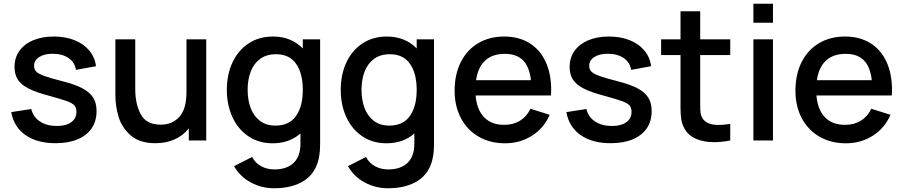

<svg xmlns="http://www.w3.org/2000/svg" viewBox="-20 -750 4823 1025"><path d="M40 -151.5 147 -168Q157 -125.5 193.2 -101.5Q229.5 -77.5 283.5 -77.5Q332.5 -77.5 360.2 -97.5Q388 -117.5 388 -152.5Q388 -174 378 -186.2Q368 -198.5 338.8 -209.5Q309.5 -220.5 243 -238.5Q172 -257 132.2 -277.5Q92.5 -298 75 -325.2Q57.5 -352.5 57.5 -393Q57.5 -441.5 83.5 -478.2Q109.5 -515 157 -535Q204.5 -555 267.5 -555Q329 -555 378 -535.5Q427 -516 456.8 -480Q486.5 -444 492.5 -396.5L385.5 -377Q379.5 -417 346.2 -440Q313 -463 260 -463Q216 -463 189 -445.2Q162 -427.5 162 -398.5Q162 -380 173.5 -368Q185 -356 216.5 -344.5Q248 -333 313 -316.5Q382 -299 421.2 -277.8Q460.5 -256.5 478 -227.8Q495.5 -199 495.5 -156.5Q495.5 -103.5 469.2 -65Q443 -26.5 393.8 -6Q344.5 14.5 276.5 14.5Q178 14.5 116 -29Q54 -72.5 40 -151.5Z M1081 -540V0H988V-64.5Q958 -26.5 912.5 -6Q867 14.5 809.5 14.5Q724.5 14.5 676.8 -28.2Q629 -71 612.5 -128Q596 -185 596 -240V-540H702V-274.5Q702 -195 731.5 -139.8Q761 -84.5 838.5 -84.5Q900 -84.5 937.8 -126.5Q975.5 -168.5 975.5 -259V-540Z M1689 14.5Q1689 62 1682 94.5Q1665.5 174.5 1603 214.8Q1540.5 255 1443.5 255Q1376.5 255 1319.2 224.2Q1262 193.5 1229.5 137L1326 88Q1343 121 1374.8 137.8Q1406.5 154.5 1444.5 154.5Q1512 154.5 1548.5 118.5Q1585 82.5 1584 13.5V-37.5Q1524.5 15 1435.5 15Q1362 15 1306.5 -22.2Q1251 -59.5 1221 -124.5Q1191 -189.5 1191 -270.5Q1191 -352 1221.2 -416.8Q1251.5 -481.5 1307.2 -518.2Q1363 -555 1437.5 -555Q1487 -555 1527 -538.5Q1567 -522 1596.5 -491.5V-540H1689ZM1596.5 -270.5Q1596.5 -358 1560.8 -409.2Q1525 -460.5 1453.5 -460.5Q1403 -460.5 1369 -435.8Q1335 -411 1318.5 -368Q1302 -325 1302 -270.5Q1302 -215.5 1318.5 -172.5Q1335 -129.5 1368.2 -104.5Q1401.5 -79.5 1450 -79.5Q1524 -79.5 1560.2 -130.8Q1596.5 -182 1596.5 -270.5Z M2297 14.5Q2297 62 2290 94.5Q2273.5 174.5 2211 214.8Q2148.5 255 2051.5 255Q1984.5 255 1927.2 224.2Q1870 193.5 1837.5 137L1934 88Q1951 121 1982.8 137.8Q2014.5 154.5 2052.5 154.5Q2120 154.5 2156.5 118.5Q2193 82.5 2192 13.5V-37.5Q2132.5 15 2043.5 15Q1970 15 1914.5 -22.2Q1859 -59.5 1829 -124.5Q1799 -189.5 1799 -270.5Q1799 -352 1829.2 -416.8Q1859.5 -481.5 1915.2 -518.2Q1971 -555 2045.5 -555Q2095 -555 2135 -538.5Q2175 -522 2204.5 -491.5V-540H2297ZM2204.5 -270.5Q2204.5 -358 2168.8 -409.2Q2133 -460.5 2061.5 -460.5Q2011 -460.5 1977 -435.8Q1943 -411 1926.5 -368Q1910 -325 1910 -270.5Q1910 -215.5 1926.5 -172.5Q1943 -129.5 1976.2 -104.5Q2009.5 -79.5 2058 -79.5Q2132 -79.5 2168.2 -130.8Q2204.5 -182 2204.5 -270.5Z M2519 -240.5Q2525.5 -164.5 2564.5 -124Q2603.5 -83.5 2671.5 -83.5Q2720 -83.5 2756 -105.5Q2792 -127.5 2812 -169.5L2914.5 -137Q2883.5 -65.5 2819.5 -25.2Q2755.5 15 2676.5 15Q2596.5 15 2535.5 -20.2Q2474.5 -55.5 2440.8 -119.2Q2407 -183 2407 -265.5Q2407 -353 2440 -418.5Q2473 -484 2533 -519.5Q2593 -555 2671.5 -555Q2749 -555 2805.5 -520.5Q2862 -486 2892.2 -421.8Q2922.5 -357.5 2922.5 -270Q2922.5 -260.5 2921.5 -240.5ZM2521.5 -322H2814.5Q2806.5 -393.5 2772.2 -428Q2738 -462.5 2675.5 -462.5Q2609 -462.5 2570.2 -426.8Q2531.5 -391 2521.5 -322Z M3003.5 -151.5 3110.5 -168Q3120.5 -125.5 3156.8 -101.5Q3193 -77.5 3247 -77.5Q3296 -77.5 3323.8 -97.5Q3351.5 -117.5 3351.5 -152.5Q3351.5 -174 3341.5 -186.2Q3331.5 -198.5 3302.2 -209.5Q3273 -220.5 3206.5 -238.5Q3135.5 -257 3095.8 -277.5Q3056 -298 3038.5 -325.2Q3021 -352.5 3021 -393Q3021 -441.5 3047 -478.2Q3073 -515 3120.5 -535Q3168 -555 3231 -555Q3292.5 -555 3341.5 -535.5Q3390.5 -516 3420.2 -480Q3450 -444 3456 -396.5L3349 -377Q3343 -417 3309.8 -440Q3276.5 -463 3223.5 -463Q3179.5 -463 3152.5 -445.2Q3125.5 -427.5 3125.5 -398.5Q3125.5 -380 3137 -368Q3148.5 -356 3180 -344.5Q3211.5 -333 3276.5 -316.5Q3345.5 -299 3384.8 -277.8Q3424 -256.5 3441.5 -227.8Q3459 -199 3459 -156.5Q3459 -103.5 3432.8 -65Q3406.5 -26.5 3357.2 -6Q3308 14.5 3240 14.5Q3141.5 14.5 3079.5 -29Q3017.5 -72.5 3003.5 -151.5Z M3718 -217.5V-189Q3718 -163.5 3720 -147.8Q3722 -132 3729 -120.5Q3741 -100.5 3762.8 -91.8Q3784.5 -83 3816 -83Q3843 -83 3878.5 -88.5V0Q3832 9 3793 9Q3737 9 3695.2 -9Q3653.5 -27 3633 -65.5Q3620.5 -89 3616.8 -113.8Q3613 -138.5 3613 -174V-212.5V-456H3509.5V-540H3613V-690H3718V-540H3878.5V-456H3718Z M4002 -628.5V-730H4106.5V-628.5ZM4002 0V-540H4106.5V0Z M4338.5 -240.5Q4345 -164.5 4384 -124Q4423 -83.5 4491 -83.5Q4539.5 -83.5 4575.5 -105.5Q4611.5 -127.5 4631.5 -169.5L4734 -137Q4703 -65.5 4639 -25.2Q4575 15 4496 15Q4416 15 4355 -20.2Q4294 -55.5 4260.2 -119.2Q4226.5 -183 4226.5 -265.5Q4226.5 -353 4259.5 -418.5Q4292.5 -484 4352.5 -519.5Q4412.5 -555 4491 -555Q4568.5 -555 4625 -520.5Q4681.5 -486 4711.8 -421.8Q4742 -357.5 4742 -270Q4742 -260.5 4741 -240.5ZM4341 -322H4634Q4626 -393.5 4591.8 -428Q4557.5 -462.5 4495 -462.5Q4428.5 -462.5 4389.8 -426.8Q4351 -391 4341 -322Z"/></svg>

Font: Manrope KiralyPet SmBd KiralyPet
Style: Regular
Weight: 600
Designer: Mikhail Sharanda
Foundry: Mikhail Sharanda
Version: Version 4.502